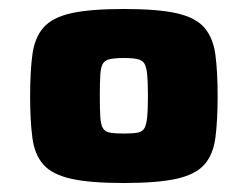

<svg xmlns="http://www.w3.org/2000/svg" viewBox="-20 -716 538 427"><path d="M255 -309Q180 -309 138 -318.5Q96 -328 76.5 -350Q57 -372 52 -409.5Q47 -447 47 -502Q47 -557 52 -594.5Q57 -632 76.5 -654.5Q96 -677 138 -686.5Q180 -696 255 -696Q331 -696 373 -686.5Q415 -677 434.5 -654.5Q454 -632 459 -594.5Q464 -557 464 -502Q464 -447 459 -409.5Q454 -372 434.5 -350Q415 -328 373 -318.5Q331 -309 255 -309ZM255 -419Q275 -419 286 -421Q297 -423 301.5 -431.5Q306 -440 307.5 -457Q309 -474 309 -502Q309 -531 307.5 -548.5Q306 -566 301.5 -574Q297 -582 286 -584.5Q275 -587 255 -587Q236 -587 224.5 -584.5Q213 -582 208.5 -574Q204 -566 203 -548.5Q202 -531 202 -502Q202 -474 203 -457Q204 -440 208.5 -431.5Q213 -423 224.5 -421Q236 -419 255 -419Z"/></svg>

Font: Saira Expanded ExtraBold
Style: Regular
Weight: 800
Width: 7
Designer: Hector Gatti with collaboration of the Omnibus-Type team
Foundry: Omnibus-Type
Version: Version 1.101